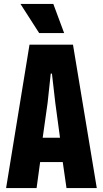

<svg xmlns="http://www.w3.org/2000/svg" viewBox="-20 -956 524 976"><path d="M179 -788 84 -936H251L306 -788ZM11 0 130 -729H351L472 0H318L299 -132H184L166 0ZM197 -256H285L261 -434L244 -582H238L222 -433Z"/></svg>

Font: Mona Sans Condensed ExtraBold
Style: Regular
Weight: 800
Width: 3
Designer: Deni Anggara
Foundry: GitHub
Version: Version 1.001;gftools[0.9.33]